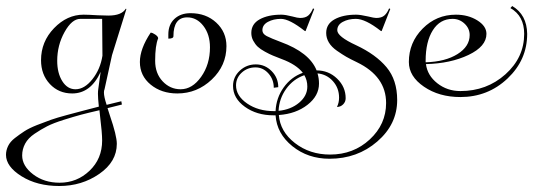

<svg xmlns="http://www.w3.org/2000/svg" viewBox="-114 -308 1797 641"><path d="M228 -122 227 -245H154Q126 -245 101.5 -201Q77 -157 77 -105Q77 -64 94 -37Q111 -10 138 -10Q168 -10 194.5 -43.5Q221 -77 228 -122ZM218 60Q179 69 156.5 75Q134 81 99 92Q64 103 43.5 113.5Q23 124 1.5 138.5Q-20 153 -30 171.5Q-40 190 -40 211Q-40 246 -3.5 274Q33 302 85 302Q143 302 185 262Q227 222 227 161Q227 136 220 79Q219 72 218 60ZM260 -124 235 -10Q233 -6 233 1Q233 15 242 42L291 30L293 41L245 53Q250 68 253 78Q276 145 276 172Q276 232 217.5 272.5Q159 313 84 313Q10 313 -42 280.5Q-94 248 -94 209Q-94 194 -87 179.5Q-80 165 -64.5 153Q-49 141 -33 130.5Q-17 120 9.5 109.5Q36 99 56 92Q76 85 109.5 76Q143 67 162 62Q181 57 216 48Q213 20 213 5Q213 -4 214 -10L222 -68Q189 4 127 4Q82 4 52.5 -27.5Q23 -59 23 -107Q23 -169 66.5 -214Q110 -259 165 -259Q179 -259 213 -257Q240 -256 248 -256Q292 -256 306 -279L308 -278Z M414 -180Q404 -156 404 -105Q404 -63 429 -36.5Q454 -10 489 -10Q528 -10 557.5 -51.5Q587 -93 587 -150Q587 -193 565 -221.5Q543 -250 511 -250Q465 -250 465 -187Q465 -179 448 -179V-193Q448 -226 468.5 -245Q489 -264 522 -264Q574 -264 608 -232.5Q642 -201 642 -154Q642 -89 593 -42.5Q544 4 478 4Q425 4 389 -25.5Q353 -55 353 -101Q353 -145 389 -199Q395 -199 404.5 -192.5Q414 -186 414 -180Z M1018 18Q1018 -14 997.5 -37Q977 -60 946 -63Q951 -47 951 -29Q951 12 912.5 42Q874 72 817 76Q821 131 870.5 169.5Q920 208 988 208Q1066 208 1120.5 157.5Q1175 107 1175 36Q1175 -53 1078 -100Q1055 -111 1042 -118.5Q1029 -126 1011 -138.5Q993 -151 984 -166Q975 -181 975 -198Q975 -228 1003 -243.5Q1031 -259 1075 -259Q1089 -259 1115 -253Q1135 -248 1142 -248Q1160 -248 1169.5 -256.5Q1179 -265 1185 -280L1189 -278L1160 -204L1157 -205Q1106 -245 1074 -245Q1049 -245 1030.5 -235Q1012 -225 1012 -207Q1012 -186 1075 -157Q1141 -126 1176.5 -83.5Q1212 -41 1212 26Q1212 107 1145.5 164.5Q1079 222 986 222Q914 222 862 180Q810 138 806 77Q802 77 799 77Q743 77 703.5 48.5Q664 20 664 -21Q664 -51 686.5 -72Q709 -93 740 -93Q771 -93 793 -70.5Q815 -48 815 -17L800 -15Q800 -43 782 -63Q764 -83 739 -83Q712 -83 693 -65.5Q674 -48 674 -23Q674 12 711 37.5Q748 63 801 63Q804 63 806 63Q808 19 833 -16Q858 -51 897 -65Q875 -93 826 -111Q808 -118 797 -122.5Q786 -127 770.5 -135.5Q755 -144 746.5 -152Q738 -160 731.5 -172Q725 -184 725 -198Q725 -228 753 -243.5Q781 -259 825 -259Q839 -259 862 -253Q880 -248 888 -248Q906 -248 915.5 -256.5Q925 -265 931 -280L935 -278L906 -204L903 -205Q852 -245 824 -245Q799 -245 780.5 -235Q762 -225 762 -207Q762 -195 776.5 -187.5Q791 -180 823 -168Q919 -133 943 -73Q983 -73 1011.5 -45.5Q1040 -18 1040 20Q1040 32 1031.5 40.5Q1023 49 1011 49Q1018 35 1018 18ZM902 -57Q865 -44 841.5 -11.5Q818 21 816 62Q857 58 884.5 35Q912 12 912 -19Q912 -40 902 -57Z M1590 -281 1596 -288Q1645 -259 1646 -195Q1646 -108 1580.5 -46Q1515 16 1423 16Q1352 16 1301.5 -18.5Q1251 -53 1251 -101Q1251 -166 1297 -212.5Q1343 -259 1408 -259Q1449 -259 1479.5 -240Q1510 -221 1510 -195Q1510 -153 1450 -124.5Q1390 -96 1308 -94Q1313 -56 1346 -30Q1379 -4 1423 -4Q1511 -4 1573.5 -60Q1636 -116 1636 -195Q1636 -255 1590 -281ZM1307 -100Q1373 -102 1413.5 -127.5Q1454 -153 1454 -191Q1454 -213 1437 -229Q1420 -245 1397 -245Q1355 -245 1331 -207Q1307 -169 1307 -105Q1307 -102 1307 -100Z"/></svg>

Font: Kleymissky
Style: Regular
Weight: 500
Italic angle: -8°
Designer: gluk
Foundry: gluk
Version: Version 0.283